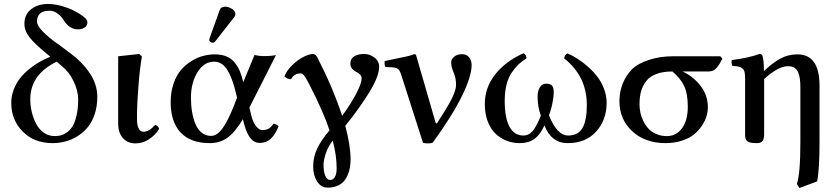

<svg xmlns="http://www.w3.org/2000/svg" viewBox="-20 -717 4266 975"><path d="M295.9 -379.9 268.1 -403.8Q133.8 -338.9 133.8 -212.9Q133.8 -181.2 141.1 -149.4Q148.4 -117.7 162.8 -89.6Q177.2 -61.5 201.9 -43.7Q226.6 -25.9 257.8 -25.9Q274.4 -25.9 288.8 -29.5Q303.2 -33.2 320.1 -45.2Q336.9 -57.1 348.9 -76.7Q360.8 -96.2 368.9 -131.3Q377 -166.5 377 -212.9Q377 -253.9 354.7 -302.2Q332.5 -350.6 295.9 -379.9ZM235.8 -429.2 221.2 -440.9Q156.7 -493.2 130.4 -526.9Q104 -560.5 104 -596.2Q104 -644.5 138.7 -670.7Q173.3 -696.8 223.1 -696.8Q280.8 -696.8 349.1 -666Q379.4 -651.4 401.6 -634.5Q423.8 -617.7 423.8 -605Q423.8 -586.4 410.4 -577.6Q397 -568.8 380.9 -567.9Q368.7 -567.9 361.8 -568.8Q327.6 -576.7 305.2 -611.8Q278.3 -654.8 241.2 -662.1Q239.7 -662.1 236.1 -662.4Q232.4 -662.6 229.2 -662.6Q226.1 -662.6 224.1 -662.1Q194.3 -660.6 181.2 -646.2Q168 -631.8 168 -608.9Q168 -607.4 168.5 -604.7Q168.9 -602.1 168.9 -601.1Q173.3 -577.6 210.7 -543.9Q248 -510.3 282.2 -487.8Q312.5 -464.8 340.8 -443.8Q398.4 -401.4 436.3 -344.5Q474.1 -287.6 474.1 -225.1Q474.1 -177.2 460.9 -137.7Q447.8 -98.1 425.8 -71.3Q403.8 -44.4 374.3 -25.9Q344.7 -7.3 312.7 1.2Q280.8 9.8 247.1 9.8Q153.3 9.8 95.2 -49.1Q37.1 -107.9 37.1 -194.8Q37.1 -229.5 49.6 -262Q62 -294.4 81.5 -319.3Q101.1 -344.2 127.9 -366Q154.8 -387.7 181.2 -402.6Q207.5 -417.5 235.8 -429.2Z M675.8 -107.9Q675.8 -83 683.8 -65.4Q691.9 -47.9 709 -47.9Q737.3 -47.9 768.1 -83Q785.2 -76.2 787.6 -62Q770.5 -32.7 737.8 -10.7Q705.1 11.2 668.9 11.2Q627.4 11.2 603.8 -16.1Q580.1 -43.5 580.1 -88.9V-431.2L687 -442.9L700.7 -430.2Q689.9 -371.6 682.9 -277.8Q675.8 -184.1 675.8 -146Z M949.7 -221.2Q949.7 -182.6 955.3 -149.2Q960.9 -115.7 972.4 -87.6Q983.9 -59.6 1004.2 -43.2Q1024.4 -26.9 1051.8 -26.9Q1082.5 -26.9 1110.1 -65.4Q1137.7 -104 1166.5 -176.8L1183.6 -221.2L1177.7 -246.1Q1159.2 -323.2 1133.3 -363.5Q1107.4 -403.8 1067.4 -403.8Q1015.6 -403.8 982.7 -350.1Q949.7 -296.4 949.7 -221.2ZM846.7 -198.2Q846.7 -250 861.3 -292.5Q876 -335 899.2 -361.8Q922.4 -388.7 952.6 -407.2Q982.9 -425.8 1012.5 -433.3Q1042 -440.9 1071.3 -440.9Q1105 -440.9 1130.1 -430.4Q1155.3 -419.9 1171.6 -399.4Q1188 -378.9 1198 -355.2Q1208 -331.5 1215.3 -299.8L1272.5 -438Q1296.4 -432.1 1323.7 -432.1Q1356.4 -432.1 1381.3 -437L1246.6 -170.9L1256.3 -129.9Q1265.1 -95.2 1280.8 -75.7Q1296.4 -56.2 1311.5 -56.2Q1329.6 -56.2 1343 -63Q1356.4 -69.8 1368.7 -88.9Q1384.8 -87.4 1394.5 -75.2Q1377 -32.2 1354.2 -11.7Q1331.5 8.8 1299.3 8.8Q1271.5 8.8 1252.7 -14.2Q1233.9 -37.1 1220.7 -83L1213.4 -111.8Q1173.3 -44.9 1135 -17.6Q1096.7 9.8 1045.4 9.8Q947.8 9.8 897.2 -44.2Q846.7 -98.1 846.7 -198.2ZM1123.5 -683.1Q1140.1 -683.1 1157.7 -672.1Q1175.3 -661.1 1175.3 -647Q1175.3 -637.2 1169.4 -629.9L1073.7 -507.8Q1067.9 -500 1061.5 -500Q1055.2 -500 1048.8 -504.2Q1042.5 -508.3 1042.5 -513.2Q1042.5 -517.1 1044.4 -522.9L1095.7 -666Q1101.6 -683.1 1123.5 -683.1Z M1669.4 -2.9Q1646.5 26.9 1634.8 60.8Q1623 94.7 1623 121.1Q1623 155.3 1631.8 176Q1640.6 196.8 1656.2 196.8Q1672.9 196.8 1681.2 180.9Q1689.5 165 1689.5 138.2Q1689.5 69.8 1669.4 -2.9ZM1733.4 -78.1Q1760.3 23.4 1760.3 91.8Q1760.3 114.7 1756.6 135.3Q1752.9 155.8 1744.4 174.6Q1735.8 193.4 1722.9 206.8Q1710 220.2 1689.9 228Q1669.9 235.8 1645 235.8Q1610.4 235.8 1590.3 204.6Q1570.3 173.3 1570.3 127.9Q1570.3 80.1 1591.1 36.9Q1611.8 -6.3 1653.3 -55.2Q1623 -147.9 1550.3 -289.1Q1548.8 -292 1545.2 -298.6Q1541.5 -305.2 1540 -308.1Q1538.6 -311 1535.4 -316.4Q1532.2 -321.8 1530.5 -324.5Q1528.8 -327.1 1526.1 -331.1Q1523.4 -335 1521.2 -336.7Q1519 -338.4 1516.6 -340.6Q1514.2 -342.8 1511.5 -343.5Q1508.8 -344.2 1506.3 -344.2Q1473.6 -344.2 1458 -314.9Q1438.5 -314.9 1424.3 -329.1Q1436.5 -360.4 1465.8 -387.9Q1495.1 -415.5 1523.4 -429.2Q1551.8 -442.9 1569.3 -442.9Q1575.7 -442.9 1582 -437.7Q1588.4 -432.6 1591.3 -425.8Q1671.9 -269 1717.3 -128.9Q1755.9 -180.7 1786.1 -236.1Q1816.4 -291.5 1816.4 -320.8Q1816.4 -331.5 1807.1 -339.8Q1797.9 -348.1 1787.1 -353Q1776.4 -357.9 1767.6 -368.9Q1758.8 -379.9 1759.3 -396Q1759.8 -418.9 1778.6 -430.9Q1797.4 -442.9 1830.1 -442.9Q1856.9 -442.9 1881.1 -425Q1905.3 -407.2 1905.3 -377Q1905.3 -329.1 1853.8 -245.8Q1802.2 -162.6 1733.4 -78.1Z M2017.1 -337.9Q2010.7 -358.9 2001.2 -366.5Q1991.7 -374 1974.1 -375L1937 -377Q1930.2 -391.1 1934.1 -407.2Q1955.6 -412.1 1990 -418.9Q2024.4 -425.8 2047.1 -430.9Q2069.8 -436 2083 -441.9Q2088.4 -441.9 2090.8 -439.7Q2093.3 -437.5 2095.2 -429.2L2190.9 -98.1Q2194.3 -83.5 2202.1 -95.2Q2210 -106.9 2212.9 -112.8Q2258.8 -183.1 2277.3 -222.4Q2295.9 -261.7 2295.9 -286.1Q2295.9 -320.8 2283.4 -349.1Q2271 -377.4 2271 -400.9Q2271 -415.5 2286.1 -428.7Q2301.3 -441.9 2327.1 -441.9Q2349.1 -441.9 2362.1 -425.8Q2375 -409.7 2375 -387.2Q2375 -329.6 2325.9 -229.5Q2276.9 -129.4 2177.2 7.8Q2168.9 11.2 2152.8 11.2Q2136.7 11.2 2127.9 7.8Z M3060.5 -194.8Q3060.5 -107.4 3007.3 -48.8Q2954.1 9.8 2862.8 9.8Q2779.8 9.8 2744.6 -80.1Q2723.6 -33.2 2693.8 -11.7Q2664.1 9.8 2619.6 9.8Q2584 9.8 2552.5 -2.4Q2521 -14.6 2496.1 -38.3Q2471.2 -62 2456.5 -100.8Q2441.9 -139.6 2441.9 -189Q2441.9 -271.5 2494.1 -338.4Q2546.4 -405.3 2638.7 -446.8Q2652.3 -439.5 2653.8 -420.9Q2630.9 -406.7 2613.5 -390.4Q2596.2 -374 2578.9 -348.9Q2561.5 -323.7 2552.2 -287.1Q2543 -250.5 2543 -205.1Q2543 -118.7 2567.1 -73.7Q2591.3 -28.8 2637.7 -28.8Q2665.5 -28.8 2685.3 -52.2Q2705.1 -75.7 2726.6 -129.9Q2710 -171.9 2710 -228Q2710 -253.9 2720.9 -272.9Q2731.9 -292 2752.9 -292Q2775.9 -292 2783.9 -281.5Q2792 -271 2792 -249Q2792 -228.5 2785.6 -194.8Q2779.3 -161.1 2767.6 -131.8Q2808.1 -28.8 2865.7 -28.8Q2915.5 -28.8 2937.7 -66.7Q2960 -104.5 2960 -184.1Q2960 -329.6 2844.7 -420.9Q2848.6 -441.4 2862.8 -445.8Q2888.2 -434.1 2913.6 -418Q2939 -401.9 2966.1 -377.9Q2993.2 -354 3013.7 -327.1Q3034.2 -300.3 3047.4 -265.6Q3060.5 -231 3060.5 -194.8Z M3366.7 -25.9Q3414.1 -25.9 3443.4 -65.7Q3472.7 -105.5 3472.7 -174.8Q3472.7 -240.7 3454.8 -279.3Q3437 -317.9 3394.5 -354Q3347.7 -354 3314.2 -341.8Q3280.8 -329.6 3262.5 -306.4Q3244.1 -283.2 3235.8 -254.4Q3227.5 -225.6 3227.5 -188Q3227.5 -166.5 3231.9 -145Q3236.3 -123.5 3247.1 -101.8Q3257.8 -80.1 3273.2 -63.5Q3288.6 -46.9 3312.7 -36.4Q3336.9 -25.9 3366.7 -25.9ZM3577.6 -354H3445.8Q3498.5 -330.6 3536.6 -282.2Q3574.7 -233.9 3574.7 -171.9Q3574.7 -150.4 3567.9 -127.2Q3561 -104 3544.7 -79.1Q3528.3 -54.2 3504.6 -34.7Q3481 -15.1 3443.1 -2.7Q3405.3 9.8 3359.9 9.8Q3256.8 9.8 3191.2 -50Q3125.5 -109.9 3125.5 -204.1Q3125.5 -250 3142.3 -292.5Q3159.2 -335 3190.4 -366.2Q3218.3 -394 3274.7 -412.6Q3331.1 -431.2 3396.5 -431.2H3637.7L3648.4 -418.9Q3639.2 -401.4 3634.5 -393.6Q3629.9 -385.7 3620.8 -374.5Q3611.8 -363.3 3601.3 -358.6Q3590.8 -354 3577.6 -354Z M3763.7 -30.8V-314.9Q3763.7 -337.4 3761.5 -349.1Q3759.3 -360.8 3751.2 -368.4Q3743.2 -376 3732.2 -378.4Q3721.2 -380.9 3698.2 -382.8Q3692.9 -399.4 3696.3 -412.1Q3782.2 -422.9 3836.4 -442.9Q3849.6 -442.9 3852.5 -432.1Q3859.4 -406.7 3859.4 -356Q3901.4 -396.5 3941.4 -418.7Q3981.4 -440.9 4029.3 -440.9Q4141.6 -440.9 4141.6 -282.2V3.9Q4141.6 146 4129.4 204.1L4039.6 237.8L4026.4 216.8Q4044.4 167.5 4044.4 3.9V-269Q4044.4 -295.9 4042.2 -314Q4040 -332 4033.7 -348.4Q4027.3 -364.7 4014.4 -372.8Q4001.5 -380.9 3981.4 -380.9Q3932.1 -380.9 3860.4 -315.9V-37.1Q3860.4 -11.7 3852.3 -1Q3844.2 9.8 3823.2 9.8Q3788.1 9.8 3775.9 1Q3763.7 -7.8 3763.7 -30.8Z"/></svg>

Font: Common Serif Medium
Style: Regular
Weight: 500
Designer: Philipp H. Poll, Khaled Hosny
Foundry: Stefan Peev, Context Ltd.
Version: Version 1.026